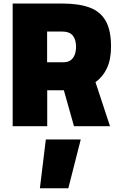

<svg xmlns="http://www.w3.org/2000/svg" viewBox="-20 -694 658 1056"><path d="M49.7 0V-674.5H323.6Q412.7 -674.5 472 -652.9Q531.3 -631.3 561 -579.9Q590.7 -528.5 590.7 -437.7Q590.7 -367.7 568.4 -319.5Q546 -271.3 505.1 -242.3L585 0H386.9L331.2 -197.6H239.7V0ZM239.1 -351.5H327.8Q352.9 -351.5 368.1 -362.4Q383.3 -373.3 390.8 -392.6Q398.3 -411.8 398.3 -436.9Q398.3 -476.4 380.1 -498.5Q362 -520.5 323.6 -520.5H239.1ZM199.4 341.4 232.1 73.1H424.1L355.8 341.4Z"/></svg>

Font: TitilliumWeb ExtraLight
Style: Regular
Weight: 400
Designer: Mohamed Gaber, Accademia di Belle Arti di Urbino and others
Foundry: Kief Type Foundry, Accademia di Belle Arti di Urbino and others
Version: Version 3.000; ttfautohint (v1.8.2)